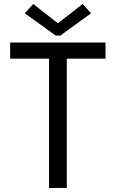

<svg xmlns="http://www.w3.org/2000/svg" viewBox="-20 -930 572 950"><path d="M222.7 0V-656.2H310.5V0ZM30.3 -639.6V-719.7H502V-639.6ZM144.5 -910.2 264.6 -816.4H268.6L388.7 -910.2L430.7 -864.3L278.3 -753.9H255.9L102.5 -864.3Z"/></svg>

Font: Reddit Sans
Style: Regular
Weight: 400
Designer: Stephen Hutchings
Foundry: Reddit
Version: Version 1.014